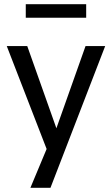

<svg xmlns="http://www.w3.org/2000/svg" viewBox="-20 -709 530 909"><path d="M124 180 213 -33V28L12 -491H109L254 -82H240L385 -491H478L219 180ZM102 -625V-689H388V-625Z"/></svg>

Font: Nunito Sans 10pt SemiCondensed Medium
Style: Regular
Weight: 500
Width: 4
Designer: Vernon Adams
Foundry: Vernon Adams
Version: Version 3.101;gftools[0.9.27]